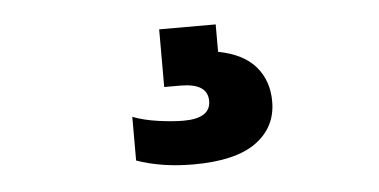

<svg xmlns="http://www.w3.org/2000/svg" viewBox="-31 -57 662 335"><g transform="rotate(-5 300.0 110.0)"><path d="M296.5 230Q268 230 243 226Q218 222 197 214.5V138Q216.5 145.5 241.8 149Q267 152.5 285.5 152.5Q333 152.5 333 122Q333 91 285.5 91H257V-10H356V38Q400 46.5 421.2 71.2Q442.5 96 442.5 132.5Q442.5 177.5 406.2 203.8Q370 230 296.5 230Z"/></g></svg>

Font: Encode Sans SmExp Black
Style: Regular
Weight: 900
Width: 6
Designer: Multiple Designers
Foundry: Impallari Type
Version: Version 3.002; ttfautohint (v1.8.3) -l 8 -r 50 -G 200 -x 14 